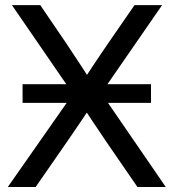

<svg xmlns="http://www.w3.org/2000/svg" viewBox="-20 -748 694 768"><path d="M70.3 -336.4V-411.1H584V-336.4ZM11.2 0 296.9 -408.2V-335.9L27.8 -727.5H141.1L244.1 -576.2Q259.8 -552.2 275.4 -528.8Q291 -505.4 306.4 -481.9Q321.8 -458.5 336.9 -434.6H318.8Q334.5 -458.5 349.9 -481.9Q365.2 -505.4 381.3 -528.8Q397.5 -552.2 413.6 -576.2L518.1 -727.5H628.4L360.4 -339.8V-411.6L643.1 0H529.8L404.8 -181.6Q390.1 -204.1 375.2 -225.8Q360.4 -247.6 345.9 -269.3Q331.5 -291 317.4 -312.5H337.4Q323.2 -291 308.3 -269.3Q293.5 -247.6 278.8 -225.8Q264.2 -204.1 248.5 -181.6L122.6 0Z"/></svg>

Font: Inter Cardless Display
Style: Regular
Weight: 400
Designer: Rasmus Andersson
Foundry: rsms
Version: Version 4.001;git-9221beed3